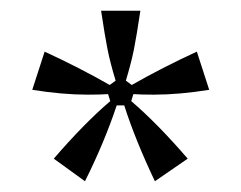

<svg xmlns="http://www.w3.org/2000/svg" viewBox="-20 -783 449 357"><path d="M80 -488Q136 -553 185 -595L181 -608Q167 -607 143 -607Q96 -607 40 -616L63 -687Q128 -657 184 -625L195 -633Q185 -666 180 -691Q175 -716 168 -763H241Q234 -716 229 -691Q224 -666 214 -633L225 -625Q281 -657 346 -687L369 -616Q313 -607 266 -607Q242 -607 228 -608L224 -595Q273 -553 329 -488L268 -446Q231 -524 211 -587H197Q174 -518 138 -446Z"/></svg>

Font: Open Sauce One Light
Style: Regular
Weight: 300
Designer: Alfredo Marco Pradil
Foundry: Creative Sauce Fz LLC
Version: Version 1.477